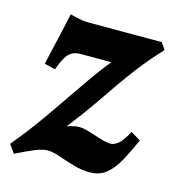

<svg xmlns="http://www.w3.org/2000/svg" viewBox="-90 -525 553 607"><g transform="rotate(15 186.5 -221.0)"><path d="M384.3 -424.8Q344.2 -381.8 316.4 -345.7Q288.6 -309.6 264.6 -274.7Q240.7 -239.7 213.6 -200.7Q186.5 -161.6 147.9 -112.3Q147.9 -112.3 161.9 -116.2Q175.8 -120.1 188 -120.1Q201.2 -120.1 221.2 -113.8Q241.2 -107.4 261.7 -101.1Q282.2 -94.7 296.4 -94.7Q305.7 -94.7 318.8 -104Q332 -113.3 350.6 -147.9L382.8 -128.4Q364.7 -87.9 347.7 -56.6Q330.6 -25.4 308.8 -7.8Q287.1 9.8 254.9 9.8Q228 9.8 200.4 1.5Q172.9 -6.8 149.2 -14.9Q125.5 -22.9 109.9 -22.9Q94.2 -22.9 70.1 -13.2Q45.9 -3.4 8.8 15.1L-10.7 -12.2Q38.1 -70.8 82.8 -135Q127.4 -199.2 165.5 -254.9Q203.6 -310.5 231.9 -344.2H130.9Q107.9 -344.2 93.8 -330.8Q79.6 -317.4 65.4 -276.4L29.8 -285.2Q36.1 -314.5 44.2 -349.1Q52.2 -383.8 59.1 -413.6Q65.9 -443.4 68.4 -457Q77.6 -455.1 95.7 -450.9Q113.8 -446.8 130.9 -446.8H369.1Z"/></g></svg>

Font: Gentium Book Plus
Style: Bold Italic
Weight: 700
Italic angle: -8°
Designer: Victor Gaultney, Annie Olsen, Iska Routamaa, Becca Hirsbrunner
Foundry: SIL International
Version: Version 6.101